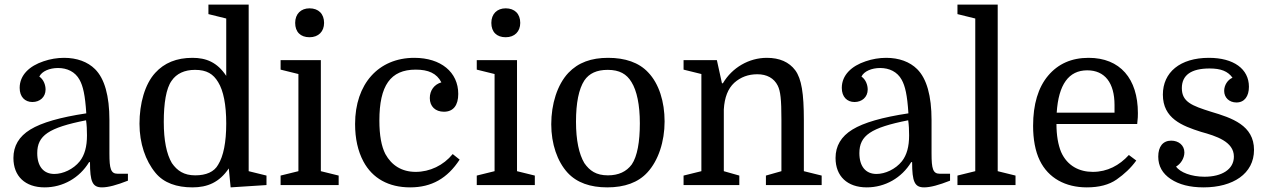

<svg xmlns="http://www.w3.org/2000/svg" viewBox="-20 -800 5486 830"><path d="M38 -117C38 -38 89 10 173 10C252 10 324 -31 365 -99H369C369 -14 380 10 421 10C448 10 485 0 533 -19V-49H488C459 -49 453 -71 453 -136V-281C453 -386 432 -460 391 -501C359 -533 312 -550 257 -550C227 -550 197 -545 168 -535C108 -515 65 -476 65 -420C65 -381 88 -359 120 -359C152 -359 177 -380 177 -413C177 -432 169 -456 150 -469C161 -492 194 -506 231 -506C270 -506 305 -490 324 -455C339 -428 348 -389 353 -310C240 -293 160 -270 111 -240C62 -210 38 -169 38 -117ZM215 -48C168 -48 141 -81 141 -138C141 -214 190 -248 352 -280C355 -260 356 -238 356 -215C356 -166 346 -130 325 -103C297 -68 252 -48 215 -48Z M583 -265C583 -180 609 -105 652 -53C688 -9 744 10 812 10C876 10 928 -11 969 -72L977 10L1132 0V-41L1055 -60V-780H881V-739L958 -720V-472C919 -531 871 -550 812 -550C743 -550 690 -528 651 -485C606 -436 583 -352 583 -265ZM958 -266C958 -185 946 -125 923 -88C906 -57 871 -42 824 -42C775 -42 746 -62 723 -95C700 -134 688 -193 688 -273C688 -353 698 -418 722 -451C743 -482 778 -498 823 -498C874 -498 902 -480 923 -445C946 -408 958 -347 958 -266Z M1256 -701C1256 -662 1279 -639 1318 -639C1357 -639 1381 -664 1381 -701C1381 -740 1357 -764 1318 -764C1281 -764 1256 -740 1256 -701ZM1270 -60 1193 -41V0H1444V-41L1367 -60V-540H1193V-499L1270 -480Z M1771 -550C1616 -550 1515 -437 1515 -264C1515 -201 1527 -147 1551 -102C1590 -29 1660 10 1753 10C1846 10 1914 -29 1967 -110L1937 -134C1897 -85 1838 -57 1777 -57C1717 -57 1673 -85 1646 -134C1629 -167 1620 -214 1620 -279C1620 -430 1668 -499 1777 -499C1832 -499 1868 -483 1888 -444C1857 -435 1838 -409 1838 -376C1838 -340 1862 -317 1899 -317C1940 -317 1961 -345 1961 -394C1961 -488 1886 -550 1771 -550Z M2104 -701C2104 -662 2127 -639 2166 -639C2205 -639 2229 -664 2229 -701C2229 -740 2205 -764 2166 -764C2129 -764 2104 -740 2104 -701ZM2118 -60 2041 -41V0H2292V-41L2215 -60V-540H2041V-499L2118 -480Z M2853 -275C2853 -360 2829 -438 2782 -487C2742 -530 2682 -550 2609 -550C2536 -550 2480 -530 2437 -485C2389 -434 2363 -350 2363 -263C2363 -178 2389 -102 2434 -53C2474 -10 2532 10 2605 10C2680 10 2739 -11 2779 -55C2826 -106 2853 -188 2853 -275ZM2470 -274C2470 -355 2482 -415 2506 -452C2527 -483 2560 -498 2607 -498C2658 -498 2689 -480 2710 -445C2733 -408 2746 -347 2746 -267C2746 -187 2735 -124 2711 -89C2688 -58 2654 -42 2608 -42C2557 -42 2529 -62 2506 -95C2483 -134 2470 -193 2470 -274Z M2935 -41V0H3176V-41L3109 -60V-327C3112 -379 3127 -417 3154 -442C3182 -467 3215 -479 3254 -479C3295 -479 3326 -462 3342 -430C3354 -406 3358 -370 3358 -283V-60L3291 -41V0H3532V-41L3455 -60V-281C3455 -396 3445 -459 3418 -496C3391 -532 3350 -550 3295 -550C3218 -550 3145 -508 3105 -440H3101L3079 -540H2935V-499L3012 -480V-60Z M3592 -117C3592 -38 3643 10 3727 10C3806 10 3878 -31 3919 -99H3923C3923 -14 3934 10 3975 10C4002 10 4039 0 4087 -19V-49H4042C4013 -49 4007 -71 4007 -136V-281C4007 -386 3986 -460 3945 -501C3913 -533 3866 -550 3811 -550C3781 -550 3751 -545 3722 -535C3662 -515 3619 -476 3619 -420C3619 -381 3642 -359 3674 -359C3706 -359 3731 -380 3731 -413C3731 -432 3723 -456 3704 -469C3715 -492 3748 -506 3785 -506C3824 -506 3859 -490 3878 -455C3893 -428 3902 -389 3907 -310C3794 -293 3714 -270 3665 -240C3616 -210 3592 -169 3592 -117ZM3769 -48C3722 -48 3695 -81 3695 -138C3695 -214 3744 -248 3906 -280C3909 -260 3910 -238 3910 -215C3910 -166 3900 -130 3879 -103C3851 -68 3806 -48 3769 -48Z M4119 -41V0H4370V-41L4293 -60V-780H4119V-739L4196 -720V-60Z M4896 -264C4899 -291 4899 -298 4899 -311C4899 -460 4822 -550 4686 -550C4612 -550 4554 -524 4511 -473C4468 -422 4446 -349 4446 -256C4446 -199 4455 -147 4475 -106C4512 -30 4586 10 4678 10C4731 10 4774 -1 4807 -24C4840 -47 4869 -74 4892 -106L4860 -130C4819 -85 4767 -57 4704 -57C4647 -57 4594 -82 4567 -143C4554 -175 4547 -215 4547 -264ZM4680 -496C4756 -496 4798 -442 4798 -346V-313H4548C4556 -435 4600 -496 4680 -496Z M5187 -36C5130 -36 5081 -55 5064 -80C5084 -91 5100 -116 5100 -141C5100 -172 5075 -192 5043 -192C5007 -192 4987 -166 4987 -123C4987 -82 5005 -50 5041 -26C5077 -2 5124 10 5183 10C5310 10 5401 -49 5401 -152C5401 -258 5306 -290 5215 -317C5133 -343 5089 -359 5089 -419C5089 -475 5129 -504 5209 -504C5258 -504 5288 -492 5308 -464C5287 -455 5272 -432 5272 -407C5272 -378 5294 -357 5325 -357C5360 -357 5379 -384 5379 -425C5379 -502 5313 -550 5206 -550C5081 -550 5007 -487 5007 -391C5007 -288 5090 -256 5172 -230C5237 -212 5314 -188 5314 -123C5314 -68 5262 -36 5187 -36Z"/></svg>

Font: Domine
Style: Regular
Weight: 400
Designer: Pablo Impallari, Rodrigo Fuenzalida, Brenda Gallo
Foundry: Pablo Impallari, Rodrigo Fuenzalida, Brenda Gallo
Version: Version 2.000